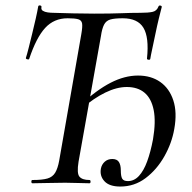

<svg xmlns="http://www.w3.org/2000/svg" viewBox="-20 -672 704 704"><path d="M99 0Q95 0 95 -6Q95 -12 99 -12Q135 -12 154 -17.5Q173 -23 182.5 -39Q192 -55 197 -83L278 -546Q283 -574 281 -586Q279 -598 266.5 -601.5Q254 -605 228 -605Q178 -605 145.5 -569.5Q113 -534 87 -456Q86 -453 80 -454.5Q74 -456 75 -460Q79 -472 85 -496Q91 -520 98 -548.5Q105 -577 111 -603.5Q117 -630 120 -648Q121 -653 127 -652Q133 -651 132 -646Q130 -637 137 -632.5Q144 -628 155 -626.5Q166 -625 176 -625Q212 -624 248 -623Q284 -622 325 -622Q387 -622 424 -623.5Q461 -625 494 -625Q524 -625 539.5 -628.5Q555 -632 561 -648Q563 -653 568.5 -651.5Q574 -650 573 -646Q569 -631 562.5 -604.5Q556 -578 550 -548.5Q544 -519 538.5 -494Q533 -469 531 -456Q530 -452 524 -453Q518 -454 519 -458Q527 -535 506 -570Q485 -605 430 -605Q400 -605 384.5 -600.5Q369 -596 361.5 -581.5Q354 -567 350 -539L268 -79Q261 -36 271.5 -24Q282 -12 308 -12Q312 -12 312 -6Q312 0 308 0Q291 0 266.5 -1Q242 -2 219 -2Q184 -2 154 -1Q124 0 99 0ZM421 12Q381 12 363 -7.5Q345 -27 350 -54Q353 -69 364 -79Q375 -89 392 -89Q409 -89 416 -78Q423 -67 423 -47Q423 -26 428 -17Q433 -8 449 -8Q472 -8 489.5 -27Q507 -46 519.5 -80Q532 -114 541 -161Q552 -226 543.5 -268.5Q535 -311 510 -332Q485 -353 445 -353Q408 -353 366 -332.5Q324 -312 281 -275L276 -288Q334 -342 385.5 -368.5Q437 -395 486 -395Q534 -395 567.5 -371.5Q601 -348 615.5 -304Q630 -260 619 -199Q610 -147 582.5 -98.5Q555 -50 514 -19Q473 12 421 12Z"/></svg>

Font: Cormorant Medium
Style: Italic
Weight: 500
Italic angle: -10°
Designer: Christian Thalmann (Catharsis Fonts)
Foundry: Catharsis Fonts
Version: Version 4.000